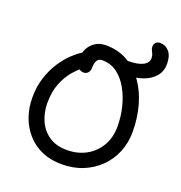

<svg xmlns="http://www.w3.org/2000/svg" viewBox="-147 -955 1026 1090"><g transform="rotate(20 366.0 -409.5)"><path d="M520.4 -592.2Q495.6 -592.2 482.8 -607.1Q470 -622 470 -641.8Q470 -654.8 476.6 -662.2Q483.2 -669.6 495.4 -669.6Q555.8 -669.6 587.3 -685.5Q618.8 -701.4 618.8 -730.4Q618.8 -744.8 614.2 -754.7Q609.6 -764.6 605.1 -773.8Q600.6 -783 600.6 -794Q600.6 -810 610.3 -819.4Q620 -828.8 637.2 -828.8Q668.8 -828.8 690.8 -803.3Q712.8 -777.8 712.8 -728.8Q712.8 -685.6 687.6 -655.2Q662.4 -624.8 619.1 -608.5Q575.8 -592.2 520.4 -592.2ZM344.2 10Q276.4 10 223.7 -13.3Q171 -36.6 134.3 -78.1Q97.6 -119.6 78.4 -173.9Q59.2 -228.2 59.2 -290Q59.2 -356.6 77.2 -411.5Q95.2 -466.4 122.9 -508.9Q150.6 -551.4 181.1 -580.4Q211.6 -609.4 236.7 -624.6Q261.8 -639.8 273.8 -639.8Q283.8 -639.8 292 -636.7Q300.2 -633.6 308.6 -620.8Q323.6 -599.4 313.1 -582Q302.6 -564.6 281.6 -550.8Q252.4 -530.6 221.8 -495.7Q191.2 -460.8 170.5 -410Q149.8 -359.2 149.8 -290Q149.8 -233 171.2 -184.2Q192.6 -135.4 236 -105.7Q279.4 -76 344.2 -76Q408.8 -76 459.8 -103.9Q510.8 -131.8 540.4 -182.3Q570 -232.8 570 -300Q570 -357.2 556.3 -414.3Q542.6 -471.4 515.9 -519.1Q489.2 -566.8 450.5 -595.4Q411.8 -624 360.8 -624Q338.4 -624 329.4 -607.6Q320.4 -591.2 320.4 -566.4Q320.4 -544.6 309.8 -533.2Q299.2 -521.8 284 -521.8Q271.4 -521.8 259.6 -528.9Q247.8 -536 240.2 -550.5Q232.6 -565 232.6 -585.2Q232.6 -618.8 246.5 -647.1Q260.4 -675.4 287.1 -693.2Q313.8 -711 351.2 -711Q425.4 -711 482.7 -678.4Q540 -645.8 580 -588.8Q620 -531.8 640.6 -457.6Q661.2 -383.4 661.2 -300Q661.2 -234.8 638.5 -178.7Q615.8 -122.6 573.3 -80.2Q530.8 -37.8 473 -13.9Q415.2 10 344.2 10Z"/></g></svg>

Font: Shantell Sans Light
Style: Regular
Weight: 300
Designer: Stephen Nixon, Anya Danilova, Shantell Martin
Foundry: Arrow Type
Version: Version 1.011;[c5ecc13dd]